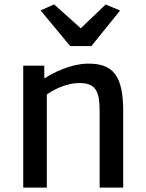

<svg xmlns="http://www.w3.org/2000/svg" viewBox="-20 -855 665 875"><path d="M299.8 -645H396.5L527.3 -807.1L461.4 -834.5L348.1 -726.1L226.6 -835L165 -807.6ZM85.9 0H193.4V-424.3C237.8 -456.5 293.5 -474.6 330.1 -476.1C417 -481 434.1 -439.9 434.1 -347.2V0H541.5V-346.7C541.5 -509.8 496.1 -567.9 376 -564.9C303.2 -563 223.6 -525.4 182.1 -497.1L181.6 -555.7H85.9Z"/></svg>

Font: Merriweather Sans
Style: Regular
Weight: 400
Designer: Eben Sorkin ( eben@eyebytes.com )
Foundry: Eben Sorkin
Version: Version 1.003